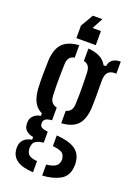

<svg xmlns="http://www.w3.org/2000/svg" viewBox="-178 -865 793 1112"><g transform="rotate(20 218.0 -309.0)"><path d="M176.5 176Q111 172.5 78.5 151Q46 129.5 41 92.5Q40 86.5 39.5 78.8Q39 71 40 64.5Q42 38 60.5 21.5Q79 5 107.5 0.5V-15.5Q51.5 -27 47.5 -69Q46.5 -77 46.8 -81.5Q47 -86 47.5 -92Q49 -112 66 -127.5Q83 -143 108 -146.5V-162Q75 -177.5 58.8 -209Q42.5 -240.5 39 -289.5Q38 -316 37.5 -337Q37 -358 37.2 -377Q37.5 -396 38 -417Q38.5 -438 39 -464.5Q43.5 -534.5 75.5 -568.2Q107.5 -602 176.5 -607V-530.5Q155 -526.5 145 -512.8Q135 -499 134 -473.5Q133 -444.5 132.5 -409.8Q132 -375 132.2 -341.2Q132.5 -307.5 134 -279.5Q135.5 -254.5 146.5 -241Q157.5 -227.5 177.5 -223V-144.5Q150 -142.5 138.2 -134Q126.5 -125.5 126.5 -110.5Q126.5 -110 126.5 -108.5Q126.5 -107 126.5 -105.5Q126.5 -91.5 137.2 -84.2Q148 -77 176.5 -74V-6Q147.5 -3.5 130.5 6.8Q113.5 17 111 39.5Q109.5 45 109.8 51.5Q110 58 111 63.5Q114 86 130.8 95.8Q147.5 105.5 176.5 107.5ZM233 176V108Q264.5 105 284.2 94.8Q304 84.5 308 62Q310 55.5 309.8 49.5Q309.5 43.5 307 36.5Q303.5 14 283.5 5.5Q263.5 -3 233 -5.5V-71.5Q306.5 -66.5 345.2 -41.8Q384 -17 389.5 34.5Q390.5 41 390.8 50Q391 59 389.5 69Q384 125 340.8 148.5Q297.5 172 233 176ZM233 -146.5V-223Q252 -228 262 -240.8Q272 -253.5 273.5 -278.5Q275 -307 275.2 -340.8Q275.5 -374.5 275 -409.5Q274.5 -444.5 273 -476Q271.5 -500 262.2 -513Q253 -526 233 -530.5V-607Q320 -601 348.5 -546H364Q367 -572.5 385.2 -586.2Q403.5 -600 435 -600V-525.5H423Q398 -525.5 383.8 -509.8Q369.5 -494 369.5 -459V-433Q370 -405 370 -383.2Q370 -361.5 369.8 -339.5Q369.5 -317.5 368.5 -289.5Q364 -219.5 333 -185.5Q302 -151.5 233 -146.5ZM251 -794.5 215 -727H266.5V-640H147V-717L192 -794.5Z"/></g></svg>

Font: Big Shoulders Stencil Text Thin SemiBold
Style: Regular
Weight: 600
Version: Version 2.001